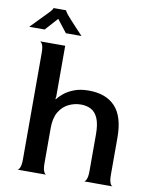

<svg xmlns="http://www.w3.org/2000/svg" viewBox="-119 -947 811 1017"><g transform="rotate(10 287.0 -438.0)"><path d="M45 0Q52 0 58.5 -14Q65 -28 65 -60V-630Q65 -662 58.5 -675.5Q52 -689 45 -690H181V-417L179 -404L181 -402Q192 -417 213 -434.5Q234 -452 267 -465Q300 -478 346 -478Q439 -478 488.5 -425Q538 -372 538 -259V-60Q538 -28 544.5 -14Q551 0 558 0H403Q410 0 416.5 -14Q423 -28 423 -60V-256Q423 -311 409.5 -342Q396 -373 372.5 -385.5Q349 -398 318 -398Q284 -398 252.5 -383Q221 -368 201 -335Q181 -302 181 -247V-60Q181 -28 187.5 -14Q194 0 201 0ZM-24 -756Q-10 -771 8.5 -789.5Q27 -808 44 -826Q61 -844 72 -855Q80 -864 83 -869.5Q86 -875 86 -876H153Q153 -872 166 -855Q172 -848 187.5 -830.5Q203 -813 222 -793Q241 -773 257 -756H173L120 -824L59 -756Z"/></g></svg>

Font: Red Rose Medium
Style: Regular
Weight: 500
Designer: Jaikishan Patel
Version: Version 2.000